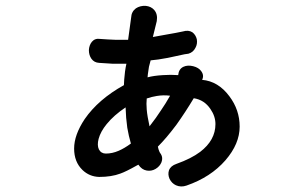

<svg xmlns="http://www.w3.org/2000/svg" viewBox="-20 -626 1040 674"><path d="M332 -489.3Q313.5 -492.2 302.7 -479.5Q293 -467.8 292 -450.2Q292 -432.6 300.8 -419.9Q310.5 -406.2 328.1 -405.3Q354.5 -403.3 375 -402.3Q390.6 -402.3 423.8 -402.3Q420.9 -389.6 418.9 -375Q418 -366.2 416 -346.7L415 -327.1Q325.2 -277.3 277.3 -208Q240.2 -152.3 240.2 -104.5Q240.2 -57.6 269.5 -29.3Q293.9 -5.9 328.1 -4.9Q371.1 -4.9 402.3 -16.6Q421.9 -23.4 460 -44.9L465.8 -47.9Q477.5 -30.3 495.1 -27.3Q511.7 -24.4 526.4 -33.2Q541 -42 546.9 -56.6Q552.7 -72.3 544.9 -85Q541 -89.8 539.1 -94.7Q536.1 -101.6 534.2 -111.3Q564.5 -141.6 599.6 -188.5Q630.9 -232.4 660.2 -281.2Q697.3 -275.4 718.8 -243.2Q736.3 -217.8 736.3 -190.4Q736.3 -133.8 682.6 -92.8Q651.4 -69.3 599.6 -50.8Q579.1 -43.9 573.2 -28.3Q568.4 -13.7 575.2 2Q583 17.6 597.7 24.4Q615.2 32.2 634.8 25.4Q719.7 -3.9 771.5 -63.5Q821.3 -121.1 821.3 -181.6Q821.3 -240.2 785.2 -288.1Q746.1 -340.8 689.5 -345.7Q697.3 -361.3 686.5 -376Q677.7 -388.7 658.2 -393.6Q638.7 -398.4 624 -391.6Q607.4 -383.8 605.5 -362.3Q580.1 -364.3 551.8 -362.3Q519.5 -360.4 498 -354.5L499 -365.2Q502 -383.8 502.9 -391.6Q505.9 -404.3 508.8 -414.1Q533.2 -416 569.3 -422.9Q589.8 -426.8 627.9 -435.5L641.6 -437.5Q658.2 -442.4 666 -458Q673.8 -471.7 670.9 -488.3Q667 -503.9 655.3 -512.7Q641.6 -521.5 622.1 -515.6Q599.6 -510.7 565.4 -504.9Q535.2 -499 516.6 -496.1L530.3 -551.8Q534.2 -576.2 521.5 -590.8Q510.7 -603.5 491.2 -605.5Q471.7 -606.4 457 -596.7Q441.4 -585 440.4 -564.5L429.7 -486.3Q408.2 -486.3 385.7 -486.3Q357.4 -487.3 332 -489.3ZM351.6 -86.9Q335 -86.9 327.1 -101.6Q320.3 -116.2 326.2 -138.7Q333 -164.1 354.5 -190.4Q379.9 -221.7 420.9 -249Q421.9 -211.9 426.8 -177.7Q431.6 -149.4 439.5 -122.1Q417 -105.5 396.5 -96.7Q374 -86.9 351.6 -86.9ZM495.1 -280.3Q511.7 -286.1 530.3 -289.1Q553.7 -293 577.1 -290Q560.5 -260.7 544.9 -238.3Q529.3 -213.9 504.9 -182.6Q497.1 -217.8 495.1 -241.2Q493.2 -262.7 495.1 -280.3Z"/></svg>

Font: Gungsuh
Style: Regular
Weight: 400
Version: Version 2.21